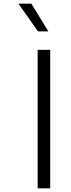

<svg xmlns="http://www.w3.org/2000/svg" viewBox="-20 -1020 382 1040"><path d="M80 -1000H150L242 -850H186ZM184 -750H252V0H184Z"/></svg>

Font: Oakes Grotesk Light
Style: Regular
Weight: 300
Designer: Samuel Oakes
Foundry: Samuel Oakes
Version: Version 1.000;PS 001.000;hotconv 1.0.88;makeotf.lib2.5.64775